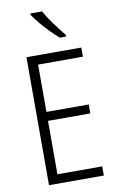

<svg xmlns="http://www.w3.org/2000/svg" viewBox="-102 -1052 644 1055"><g transform="rotate(-10 220.0 -524.5)"><path d="M389 -51H83V-765H389V-714H139V-450H375V-400H139V-102H389ZM211 -998Q231 -962 261 -921Q291 -880 317 -849V-839H282Q260 -858 234 -884.5Q208 -911 184.5 -939Q161 -967 146 -990V-998Z"/></g></svg>

Font: Noto Sans Tamil UI Condensed Light
Style: Regular
Weight: 300
Width: 3
Designer: Jelle Bosma - Monotype Design Team
Foundry: Monotype Imaging Inc.
Version: Version 2.004; ttfautohint (v1.8.4.7-5d5b)